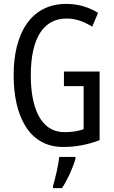

<svg xmlns="http://www.w3.org/2000/svg" viewBox="-20 -744 585 985"><path d="M308 -377V-302H409V-81C381 -71 348 -66 311 -66C188 -66 138 -192 138 -357C138 -547 202 -649 322 -649C366 -649 409 -635 453 -607L483 -678C435 -708 380 -724 320 -724C138 -724 50 -572 50 -359C50 -148 129 10 304 10C369 10 432 -2 491 -25V-377ZM367 71V61H284C280 101 263 174 252 210V221H298C325 181 353 120 367 71Z"/></svg>

Font: Noto Sans Thai Looped ExtraCondensed
Style: Regular
Weight: 400
Width: 2
Designer: Sasikarn Vongin, Ben Mitchell
Foundry: The Fontpad Ltd
Version: Version 1.001